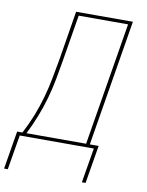

<svg xmlns="http://www.w3.org/2000/svg" viewBox="-119 -805 819 1072"><g transform="rotate(10 290.0 -269.0)"><path d="M-20 197 16 -19H46Q74 -72 95.5 -126.5Q117 -181 132.5 -236.5Q148 -292 158.5 -347.5Q169 -403 179 -459L224 -735H546L428 -19H478L442 197H421L454 0H34L1 197ZM69 -19H407L522 -716H242L199 -456Q190 -401 179.5 -345.5Q169 -290 153.5 -235Q138 -180 116.5 -125.5Q95 -71 69 -19Z"/></g></svg>

Font: Iosevka Aile Thin
Style: Italic
Weight: 100
Italic angle: -9°
Designer: Belleve Invis
Foundry: Belleve Invis
Version: Version 31.1.0; ttfautohint (v1.8.4)